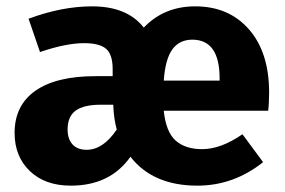

<svg xmlns="http://www.w3.org/2000/svg" viewBox="-20 -568 897 605"><path d="M828 -276Q828 -243 825 -219H496Q503 -152 533.5 -125Q564 -98 617 -98Q676 -98 744 -145L809 -57Q716 17 602 17Q462 17 391 -74Q327 17 203 17Q122 17 74 -29Q26 -75 26 -149Q26 -236 91.5 -282Q157 -328 281 -328H335V-350Q335 -396 314.5 -414Q294 -432 245 -432Q188 -432 106 -404L70 -509Q175 -548 270 -548Q381 -548 433 -481Q497 -548 595 -548Q701 -548 764.5 -475.5Q828 -403 828 -276ZM672 -314V-321Q672 -443 586 -443Q546 -443 523.5 -413Q501 -383 496 -314ZM253 -96Q305 -96 348 -160Q339 -191 337 -234V-238H297Q244 -238 218.5 -219.5Q193 -201 193 -160Q193 -130 208.5 -113Q224 -96 253 -96Z"/></svg>

Font: FiraGO
Style: Bold
Weight: 700
Designer: bBox Type
Foundry: bBox Type GmbH
Version: Version 1.001;PS 001.001;hotconv 1.0.88;makeotf.lib2.5.64775